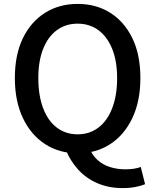

<svg xmlns="http://www.w3.org/2000/svg" viewBox="-20 -770 794 982"><path d="M377 14Q283 14 210.5 -33Q138 -80 97 -166.5Q56 -253 56 -371Q56 -490 97 -574.5Q138 -659 210.5 -704.5Q283 -750 377 -750Q472 -750 544 -704.5Q616 -659 657 -574.5Q698 -490 698 -371Q698 -253 657 -166.5Q616 -80 544 -33Q472 14 377 14ZM377 -83Q438 -83 483.5 -117.5Q529 -152 554 -217Q579 -282 579 -371Q579 -457 554 -519.5Q529 -582 483.5 -615.5Q438 -649 377 -649Q316 -649 270.5 -615.5Q225 -582 200.5 -519.5Q176 -457 176 -371Q176 -282 200.5 -217Q225 -152 270.5 -117.5Q316 -83 377 -83ZM608 192Q535 192 477 166.5Q419 141 379 96.5Q339 52 317 -3L437 -14Q451 23 478.5 48Q506 73 543 84.5Q580 96 621 96Q645 96 664.5 93Q684 90 700 84L722 172Q704 180 674 186Q644 192 608 192Z"/></svg>

Font: Noto Sans TC Thin Medium
Style: Regular
Weight: 500
Version: Version 2.004-H2;hotconv 1.0.118;makeotfexe 2.5.65603